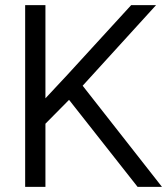

<svg xmlns="http://www.w3.org/2000/svg" viewBox="-20 -728 651 748"><path d="M78 -708H157V-345L242 -436L491 -708H588L302 -394L611 0H516L249 -339L157 -246V0H78Z"/></svg>

Font: Freesentation 4 Regular
Style: Regular
Weight: 400
Designer: glyphs from Roboto by Christian Robertson / Hangul glyphs from Noto Sans CJK(Source Han Sans) by Jang Soo-young and Kang
Foundry: PT&
Version: Version 2.001